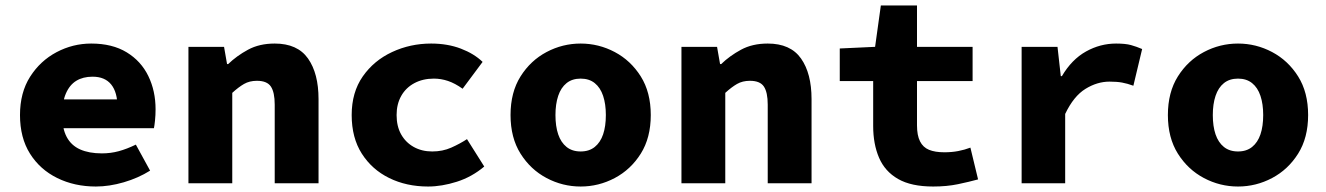

<svg xmlns="http://www.w3.org/2000/svg" viewBox="-20 -669 4840 701"><path d="M330 12Q252 12 189 -19Q126 -50 89.5 -108Q53 -166 53 -249Q53 -331 90 -389Q127 -447 186.5 -478.5Q246 -510 313 -510Q390 -510 442.5 -478Q495 -446 521.5 -391.5Q548 -337 548 -270Q548 -249 546 -229.5Q544 -210 542 -201H172V-306H432L409 -277Q409 -332 386 -360.5Q363 -389 318 -389Q283 -389 258.5 -374Q234 -359 220.5 -327.5Q207 -296 207 -249Q207 -200 223.5 -169Q240 -138 272.5 -123.5Q305 -109 352 -109Q384 -109 413.5 -117Q443 -125 476 -141L528 -46Q485 -19 432 -3.5Q379 12 330 12Z M668 0V-498H798L809 -435H813Q844 -465 885.5 -487.5Q927 -510 983 -510Q1066 -510 1104.5 -455.5Q1143 -401 1143 -307V0H983V-287Q983 -332 969 -353Q955 -374 918 -374Q891 -374 871 -362.5Q851 -351 828 -330V0Z M1543 12Q1464 12 1401 -19Q1338 -50 1301 -108Q1264 -166 1264 -249Q1264 -332 1304.5 -390Q1345 -448 1411.5 -479Q1478 -510 1554 -510Q1614 -510 1662.5 -491.5Q1711 -473 1742 -443L1669 -345Q1641 -365 1615.5 -373.5Q1590 -382 1564 -382Q1524 -382 1493 -365.5Q1462 -349 1445 -319Q1428 -289 1428 -249Q1428 -208 1444.5 -178.5Q1461 -149 1490.5 -132.5Q1520 -116 1558 -116Q1596 -116 1627.5 -130Q1659 -144 1685 -161L1748 -61Q1703 -23 1648 -5.5Q1593 12 1543 12Z M2100 12Q2034 12 1975.5 -19Q1917 -50 1880.5 -108Q1844 -166 1844 -249Q1844 -332 1880.5 -390Q1917 -448 1975.5 -479Q2034 -510 2100 -510Q2166 -510 2224.5 -479Q2283 -448 2319.5 -390Q2356 -332 2356 -249Q2356 -166 2319.5 -108Q2283 -50 2224.5 -19Q2166 12 2100 12ZM2100 -116Q2131 -116 2151.5 -132.5Q2172 -149 2182 -178.5Q2192 -208 2192 -249Q2192 -289 2182 -319Q2172 -349 2151.5 -365.5Q2131 -382 2100 -382Q2069 -382 2048.5 -365.5Q2028 -349 2018 -319Q2008 -289 2008 -249Q2008 -208 2018 -178.5Q2028 -149 2048.5 -132.5Q2069 -116 2100 -116Z M2468 0V-498H2598L2609 -435H2613Q2644 -465 2685.5 -487.5Q2727 -510 2783 -510Q2866 -510 2904.5 -455.5Q2943 -401 2943 -307V0H2783V-287Q2783 -332 2769 -353Q2755 -374 2718 -374Q2691 -374 2671 -362.5Q2651 -351 2628 -330V0Z M3387 12Q3307 12 3259 -15.5Q3211 -43 3189.5 -93Q3168 -143 3168 -209V-373H3046V-492L3175 -498L3196 -649H3328V-498H3531V-373H3328V-211Q3328 -175 3339 -153Q3350 -131 3372 -122Q3394 -113 3428 -113Q3455 -113 3478.5 -117.5Q3502 -122 3523 -130L3551 -14Q3518 -5 3477.5 3.5Q3437 12 3387 12Z M3710 0V-498H3841L3853 -391H3857Q3893 -452 3945 -481Q3997 -510 4055 -510Q4089 -510 4109 -504.5Q4129 -499 4150 -490L4118 -356Q4096 -364 4077 -367.5Q4058 -371 4031 -371Q3986 -371 3943 -344.5Q3900 -318 3869 -253V0Z M4500 12Q4434 12 4375.5 -19Q4317 -50 4280.5 -108Q4244 -166 4244 -249Q4244 -332 4280.5 -390Q4317 -448 4375.5 -479Q4434 -510 4500 -510Q4566 -510 4624.5 -479Q4683 -448 4719.5 -390Q4756 -332 4756 -249Q4756 -166 4719.5 -108Q4683 -50 4624.5 -19Q4566 12 4500 12ZM4500 -116Q4531 -116 4551.5 -132.5Q4572 -149 4582 -178.5Q4592 -208 4592 -249Q4592 -289 4582 -319Q4572 -349 4551.5 -365.5Q4531 -382 4500 -382Q4469 -382 4448.5 -365.5Q4428 -349 4418 -319Q4408 -289 4408 -249Q4408 -208 4418 -178.5Q4428 -149 4448.5 -132.5Q4469 -116 4500 -116Z"/></svg>

Font: Source Code Pro ExtraBold
Style: Regular
Weight: 800
Monospace: yes
Designer: Paul D. Hunt, Teo Tuominen
Foundry: Adobe Systems Incorporated
Version: Version 1.018;hotconv 1.0.116;makeotfexe 2.5.65601